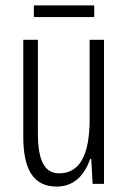

<svg xmlns="http://www.w3.org/2000/svg" viewBox="-20 -679 472 709"><path d="M328 -659H105V-616H328ZM364 -532H311V-240C311 -103 273 -39 198 -39C146 -39 120 -84 120 -185V-532H66V-173C66 -56 102 10 189 10C257 10 294 -37 313 -92H317L322 0H364Z"/></svg>

Font: Noto Sans Gurmukhi UI ExtraCondensed Light
Style: Regular
Weight: 300
Width: 2
Designer: Jelle Bosma - Monotype Design Team
Foundry: Monotype Imaging Inc.
Version: Version 2.004